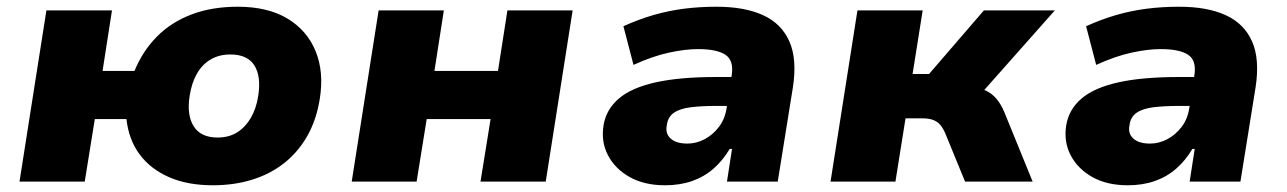

<svg xmlns="http://www.w3.org/2000/svg" viewBox="-20 -540 3828 571"><path d="M613 11Q538 11 483 -13Q428 -37 395.5 -80.5Q363 -124 356 -186H262L232 0H38L118 -509H313L285 -329H380Q404 -388 446.5 -431Q489 -474 549.5 -497Q610 -520 687 -520Q776 -520 834.5 -485Q893 -450 918.5 -388Q944 -326 931 -246Q921 -183 893.5 -135Q866 -87 824.5 -54.5Q783 -22 729.5 -5.5Q676 11 613 11ZM627 -131Q661 -131 685.5 -146.5Q710 -162 726 -189.5Q742 -217 748 -255Q757 -313 736.5 -345.5Q716 -378 665 -378Q632 -378 607 -363.5Q582 -349 566 -321.5Q550 -294 544 -255Q535 -198 556 -164.5Q577 -131 627 -131Z M1026 0 1106 -509H1300L1272 -329H1461L1489 -509H1683L1603 0H1409L1439 -186H1249L1219 0Z M1958 11Q1896 11 1852.5 -13.5Q1809 -38 1788 -78.5Q1767 -119 1775 -168Q1783 -215 1820.5 -247Q1858 -279 1929.5 -295Q2001 -311 2111 -311H2179L2166 -225H2111Q2066 -225 2034 -221Q2002 -217 1984 -204.5Q1966 -192 1963 -167Q1958 -143 1974.5 -128Q1991 -113 2024 -113Q2051 -113 2075.5 -126Q2100 -139 2118 -162.5Q2136 -186 2141 -219L2156 -316Q2163 -360 2137.5 -377Q2112 -394 2056 -394Q2018 -394 1969.5 -383.5Q1921 -373 1864 -347L1834 -462Q1878 -482 1922.5 -495Q1967 -508 2013.5 -514Q2060 -520 2111 -520Q2194 -520 2249 -495Q2304 -470 2327.5 -417Q2351 -364 2338 -280L2293 0H2142L2157 -97H2150Q2130 -63 2102 -38.5Q2074 -14 2038 -1.5Q2002 11 1958 11Z M2450 0 2530 -509H2724L2694 -320H2743L2906 -509H3117L2882 -244L2872 -280Q2897 -278 2914 -269.5Q2931 -261 2944 -245.5Q2957 -230 2967 -206L3051 0H2850L2791 -144Q2784 -160 2775.5 -169.5Q2767 -179 2754.5 -183.5Q2742 -188 2724 -188H2673L2643 0Z M3334 11Q3272 11 3228.5 -13.5Q3185 -38 3164 -78.5Q3143 -119 3151 -168Q3159 -215 3196.5 -247Q3234 -279 3305.5 -295Q3377 -311 3487 -311H3555L3542 -225H3487Q3442 -225 3410 -221Q3378 -217 3360 -204.5Q3342 -192 3339 -167Q3334 -143 3350.5 -128Q3367 -113 3400 -113Q3427 -113 3451.5 -126Q3476 -139 3494 -162.5Q3512 -186 3517 -219L3532 -316Q3539 -360 3513.5 -377Q3488 -394 3432 -394Q3394 -394 3345.5 -383.5Q3297 -373 3240 -347L3210 -462Q3254 -482 3298.5 -495Q3343 -508 3389.5 -514Q3436 -520 3487 -520Q3570 -520 3625 -495Q3680 -470 3703.5 -417Q3727 -364 3714 -280L3669 0H3518L3533 -97H3526Q3506 -63 3478 -38.5Q3450 -14 3414 -1.5Q3378 11 3334 11Z"/></svg>

Font: Nunito Sans 6pt Black
Style: Italic
Weight: 900
Italic angle: -9°
Version: Version 3.101;gftools[0.9.27]